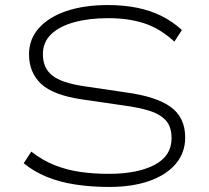

<svg xmlns="http://www.w3.org/2000/svg" viewBox="-20 -733 827 761"><path d="M412 8Q342 8 279.5 -1.5Q217 -11 165.5 -32Q114 -53 74 -86L104 -132Q149 -97 197.5 -78Q246 -59 298.5 -51.5Q351 -44 411 -44Q525 -44 592.5 -79.5Q660 -115 660 -185Q660 -231 637 -256Q614 -281 572 -294Q530 -307 470 -315L305 -339Q190 -356 142.5 -401Q95 -446 95 -518Q95 -578 134.5 -622Q174 -666 244 -689.5Q314 -713 408 -713Q471 -713 524.5 -702Q578 -691 621.5 -669Q665 -647 701 -614L671 -568Q616 -619 553.5 -640Q491 -661 409 -661Q333 -661 274.5 -645Q216 -629 183 -597.5Q150 -566 150 -518Q150 -463 187.5 -433.5Q225 -404 315 -391L477 -367Q598 -351 656 -309.5Q714 -268 714 -188Q714 -128 677 -84Q640 -40 572.5 -16Q505 8 412 8Z"/></svg>

Font: Nunito Sans 7pt Expanded ExtraLight
Style: Regular
Weight: 250
Width: 7
Designer: Vernon Adams
Foundry: Vernon Adams
Version: Version 3.101;gftools[0.9.27]